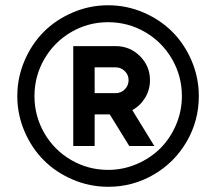

<svg xmlns="http://www.w3.org/2000/svg" viewBox="-20 -717 830 737"><path d="M743.2 -348.1Q743.2 -253.4 696.5 -173.3Q649.9 -93.3 569.8 -46.6Q489.7 0 395 0Q324.2 0 259.5 -27.6Q194.8 -55.2 148.2 -101.8Q101.6 -148.4 74 -212.9Q46.4 -277.3 46.4 -348.1Q46.4 -418.9 74 -483.6Q101.6 -548.3 148.2 -595Q194.8 -641.6 259.5 -669.2Q324.2 -696.8 395 -696.8Q465.8 -696.8 530.3 -669.2Q594.7 -641.6 641.4 -595Q688 -548.3 715.6 -483.6Q743.2 -418.9 743.2 -348.1ZM678.2 -348.1Q678.2 -424.8 640.4 -490.2Q602.5 -555.7 537.1 -593.8Q471.7 -631.8 395 -631.8Q318.4 -631.8 253.2 -593.8Q188 -555.7 150.1 -490.2Q112.3 -424.8 112.3 -348.1Q112.3 -271.5 150.1 -206.1Q188 -140.6 253.2 -102.8Q318.4 -64.9 395 -64.9Q452.6 -64.9 505.1 -87.4Q557.6 -109.9 595.5 -147.7Q633.3 -185.5 655.8 -238Q678.2 -290.5 678.2 -348.1ZM261.2 -156.7V-540H423.8Q478.5 -540 517.1 -501.7Q555.7 -463.4 555.7 -409.2Q555.7 -372.6 537.1 -341.8Q518.6 -311 487.8 -294.4L572.3 -156.7H476.1L401.4 -277.8H343.3V-156.7ZM423.8 -458.5H343.3V-359.4H423.8Q444.3 -359.4 459 -374Q473.6 -388.7 473.6 -409.2Q473.6 -429.7 459 -444.1Q444.3 -458.5 423.8 -458.5Z"/></svg>

Font: Basically A Sans Serif Medium
Style: Regular
Weight: 500
Designer: Hyung-Suk Kim
Foundry: Mental Design
Version: 1.000